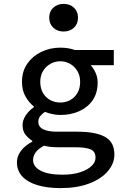

<svg xmlns="http://www.w3.org/2000/svg" viewBox="-20 -746 640 987"><path d="M291 221Q222 221 171.5 205.5Q121 190 94 160.5Q67 131 67 88Q67 58 87 30.5Q107 3 146 -18V-22Q127 -34 111.5 -53Q96 -72 96 -103Q96 -127 111.5 -151.5Q127 -176 154 -195V-199Q129 -218 111 -250Q93 -282 93 -325Q93 -380 120.5 -419Q148 -458 192.5 -479.5Q237 -501 290 -501Q332 -501 364 -489H565V-411H446Q461 -395 471.5 -371.5Q482 -348 482 -322Q482 -268 456.5 -231Q431 -194 387.5 -174.5Q344 -155 290 -155Q272 -155 251.5 -159Q231 -163 211 -171Q195 -160 186 -148Q177 -136 177 -120Q177 -94 202 -81.5Q227 -69 274 -69H378Q473 -69 520.5 -42Q568 -15 568 48Q568 95 534 134.5Q500 174 438 197.5Q376 221 291 221ZM290 -219Q318 -219 341 -231.5Q364 -244 378 -268Q392 -292 392 -325Q392 -357 378 -380.5Q364 -404 341 -417.5Q318 -431 290 -431Q262 -431 238.5 -417.5Q215 -404 201 -380.5Q187 -357 187 -325Q187 -292 201 -268Q215 -244 238.5 -231.5Q262 -219 290 -219ZM301 152Q354 152 392 139.5Q430 127 450.5 107.5Q471 88 471 65Q471 32 445 21.5Q419 11 367 11H280Q257 11 239 9Q221 7 206 3Q175 20 162.5 38.5Q150 57 150 76Q150 111 189 131.5Q228 152 301 152ZM307 -584Q275 -584 254 -603.5Q233 -623 233 -655Q233 -687 254 -706.5Q275 -726 307 -726Q339 -726 360 -706.5Q381 -687 381 -655Q381 -623 360 -603.5Q339 -584 307 -584Z"/></svg>

Font: Source Code Pro ExtraLight Medium
Style: Regular
Weight: 500
Monospace: yes
Version: Version 1.018;hotconv 1.0.116;makeotfexe 2.5.65601